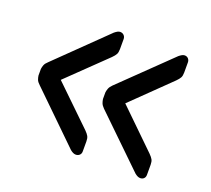

<svg xmlns="http://www.w3.org/2000/svg" viewBox="-91 -689 790 719"><g transform="rotate(20 304.0 -329.5)"><path d="M531 -85Q526 -85 520.5 -87.5Q515 -90 509 -95L315 -283Q306 -292 303 -300Q300 -308 299 -316V-342Q300 -350 303 -358Q306 -366 315 -375L509 -563Q515 -568 520.5 -571Q526 -574 531 -574Q540 -574 545.5 -568Q551 -562 551 -553V-513Q551 -500 547 -492.5Q543 -485 533 -475L383 -329L533 -183Q543 -173 547 -165.5Q551 -158 551 -145V-105Q551 -96 545.5 -90.5Q540 -85 531 -85ZM274 -85Q269 -85 263.5 -87.5Q258 -90 252 -95L59 -283Q49 -292 46 -300Q43 -308 42 -316V-342Q43 -350 46 -358Q49 -366 59 -375L252 -563Q258 -568 263.5 -571Q269 -574 274 -574Q283 -574 289 -568Q295 -562 295 -553V-513Q295 -500 291 -492.5Q287 -485 277 -475L126 -329L277 -183Q287 -173 291 -165.5Q295 -158 295 -145V-105Q295 -96 289 -90.5Q283 -85 274 -85Z"/></g></svg>

Font: RubikRegular
Style: Regular
Weight: 400
Designer: Hubert and Fischer
Foundry: Hubert and Fischer
Version: Version 2.300;gftools[0.9.30]